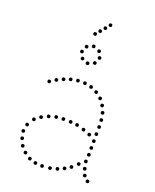

<svg xmlns="http://www.w3.org/2000/svg" viewBox="-160 -961 851 1057"><g transform="rotate(20 266.0 -432.5)"><path d="M200 -496Q190 -496 190 -506Q190 -516 200 -516Q210 -516 210 -506Q210 -496 200 -496ZM240 -503Q230 -503 230 -513Q230 -523 240 -523Q250 -523 250 -513Q250 -503 240 -503ZM281 -503Q271 -503 271 -513Q271 -523 281 -523Q291 -523 291 -513Q291 -503 281 -503ZM320 -495Q310 -495 310 -505Q310 -515 320 -515Q330 -515 330 -505Q330 -495 320 -495ZM127 -466Q117 -466 117 -476Q117 -486 127 -486Q137 -486 137 -476Q137 -466 127 -466ZM356 -478Q346 -478 346 -488Q346 -498 356 -498Q366 -498 366 -488Q366 -478 356 -478ZM388 -453Q378 -453 378 -463Q378 -473 388 -473Q398 -473 398 -463Q398 -453 388 -453ZM412 -420Q402 -420 402 -430Q402 -440 412 -440Q422 -440 422 -430Q422 -420 412 -420ZM428 -383Q418 -383 418 -393Q418 -403 428 -403Q438 -403 438 -393Q438 -383 428 -383ZM435 -343Q425 -343 425 -353Q425 -363 435 -363Q445 -363 445 -353Q445 -343 435 -343ZM437 -303Q427 -303 427 -313Q427 -323 437 -323Q447 -323 447 -313Q447 -303 437 -303ZM156 -263Q146 -263 146 -273Q146 -283 156 -283Q166 -283 166 -273Q166 -263 156 -263ZM196 -274Q186 -274 186 -284Q186 -294 196 -294Q206 -294 206 -284Q206 -274 196 -274ZM361 -260Q351 -260 351 -270Q351 -280 361 -280Q371 -280 371 -270Q371 -260 361 -260ZM400 -245Q390 -245 390 -255Q390 -265 400 -265Q410 -265 410 -255Q410 -245 400 -245ZM436 -261Q426 -261 426 -271Q426 -281 436 -281Q446 -281 446 -271Q446 -261 436 -261ZM85 -220Q75 -220 75 -230Q75 -240 85 -240Q95 -240 95 -230Q95 -220 85 -220ZM436 -220Q426 -220 426 -230Q426 -240 436 -240Q446 -240 446 -230Q446 -220 436 -220ZM60 -180Q50 -180 50 -190Q50 -200 60 -200Q70 -200 70 -190Q70 -180 60 -180ZM436 -180Q426 -180 426 -190Q426 -200 436 -200Q446 -200 446 -190Q446 -180 436 -180ZM436 -140Q426 -140 426 -150Q426 -160 436 -160Q446 -160 446 -150Q446 -140 436 -140ZM60 -100Q50 -100 50 -110Q50 -120 60 -120Q70 -120 70 -110Q70 -100 60 -100ZM433 -100Q423 -100 423 -110Q423 -120 433 -120Q443 -120 443 -110Q443 -100 433 -100ZM77 -62Q67 -62 67 -72Q67 -82 77 -82Q87 -82 87 -72Q87 -62 77 -62ZM401 -73Q391 -73 391 -83Q391 -93 401 -93Q411 -93 411 -83Q411 -73 401 -73ZM441 -60Q431 -60 431 -70Q431 -80 441 -80Q451 -80 451 -70Q451 -60 441 -60ZM104 -32Q94 -32 94 -42Q94 -52 104 -52Q114 -52 114 -42Q114 -32 104 -32ZM336 -24Q326 -24 326 -34Q326 -44 336 -44Q346 -44 346 -34Q346 -24 336 -24ZM369 -44Q359 -44 359 -54Q359 -64 369 -64Q379 -64 379 -54Q379 -44 369 -44ZM454 -25Q444 -25 444 -35Q444 -45 454 -45Q464 -45 464 -35Q464 -25 454 -25ZM163 -483Q153 -483 153 -493Q153 -503 163 -503Q173 -503 173 -493Q173 -483 163 -483ZM93 -445Q83 -445 83 -455Q83 -465 93 -465Q103 -465 103 -455Q103 -445 93 -445ZM479 0Q469 0 469 -10Q469 -20 479 -20Q489 -20 489 -10Q489 0 479 0ZM52 -140Q42 -140 42 -150Q42 -160 52 -160Q62 -160 62 -150Q62 -140 52 -140ZM319 -272Q309 -272 309 -282Q309 -292 319 -292Q329 -292 329 -282Q329 -272 319 -272ZM280 -276Q270 -276 270 -286Q270 -296 280 -296Q290 -296 290 -286Q290 -276 280 -276ZM237 -277Q227 -277 227 -287Q227 -297 237 -297Q247 -297 247 -287Q247 -277 237 -277ZM118 -245Q108 -245 108 -255Q108 -265 118 -265Q128 -265 128 -255Q128 -245 118 -245ZM138 -9Q128 -9 128 -19Q128 -29 138 -29Q148 -29 148 -19Q148 -9 138 -9ZM175 3Q165 3 165 -7Q165 -17 175 -17Q185 -17 185 -7Q185 3 175 3ZM215 6Q205 6 205 -4Q205 -14 215 -14Q225 -14 225 -4Q225 6 215 6ZM260 2Q250 2 250 -8Q250 -18 260 -18Q270 -18 270 -8Q270 2 260 2ZM300 -8Q290 -8 290 -18Q290 -28 300 -28Q310 -28 310 -18Q310 -8 300 -8ZM241 -777Q231 -777 231 -787Q231 -797 241 -797Q251 -797 251 -787Q251 -777 241 -777ZM262 -801Q252 -801 252 -811Q252 -821 262 -821Q272 -821 272 -811Q272 -801 262 -801ZM283 -826Q273 -826 273 -836Q273 -846 283 -846Q293 -846 293 -836Q293 -826 283 -826ZM304 -851Q294 -851 294 -861Q294 -871 304 -871Q314 -871 314 -861Q314 -851 304 -851ZM257 -710Q247 -710 247 -720Q247 -730 257 -730Q267 -730 267 -720Q267 -710 257 -710ZM309 -661Q299 -661 299 -671Q299 -681 309 -681Q319 -681 319 -671Q319 -661 309 -661ZM206 -661Q196 -661 196 -671Q196 -681 206 -681Q216 -681 216 -671Q216 -661 206 -661ZM257 -611Q247 -611 247 -621Q247 -631 257 -631Q267 -631 267 -621Q267 -611 257 -611ZM294 -626Q284 -626 284 -636Q284 -646 294 -646Q304 -646 304 -636Q304 -626 294 -626ZM294 -695Q284 -695 284 -705Q284 -715 294 -715Q304 -715 304 -705Q304 -695 294 -695ZM222 -626Q212 -626 212 -636Q212 -646 222 -646Q232 -646 232 -636Q232 -626 222 -626ZM221 -695Q211 -695 211 -705Q211 -715 221 -715Q231 -715 231 -705Q231 -695 221 -695Z"/></g></svg>

Font: Raleway Dots
Style: Regular
Weight: 400
Designer: Matt McInerney, Pablo Impallari, Rodrigo Fuenzalida, Brenda Gallo
Foundry: Matt McInerney, Pablo Impallari, Rodrigo Fuenzalida, Brenda Gallo
Version: Version 1.000